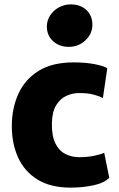

<svg xmlns="http://www.w3.org/2000/svg" viewBox="-20 -849 544 877"><path d="M34 -273Q34 -354.5 64 -420.5Q94 -486.5 156.2 -525.2Q218.5 -564 316 -564Q372.5 -564 414.5 -555.5Q456.5 -547 470 -537L450 -401Q433.5 -410 407.2 -417Q381 -424 341 -424Q312 -424 283.8 -411.5Q255.5 -399 236.8 -368.8Q218 -338.5 217 -286Q216 -228.5 232.8 -194.5Q249.5 -160.5 278.2 -145.8Q307 -131 342 -131Q377.5 -131 407.8 -137Q438 -143 456 -151L479 -37Q456 -13 406.5 -2.5Q357 8 303 8Q211 8 151.5 -28.8Q92 -65.5 63 -129Q34 -192.5 34 -273ZM294 -635Q250.5 -635 222.2 -661.2Q194 -687.5 194 -728Q194 -755.5 209 -778.5Q224 -801.5 248.8 -815.2Q273.5 -829 303 -829Q347.5 -829 374.8 -803.2Q402 -777.5 402 -736Q402 -695 370.5 -665Q339 -635 294 -635Z"/></svg>

Font: Merriweather Sans Black
Style: Regular
Weight: 900
Designer: Eben Sorkin
Foundry: Eben Sorkin
Version: Version 1.008; ttfautohint (v1.7.19-72a1) -l 8 -r 50 -G 200 